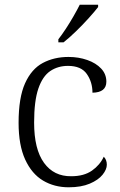

<svg xmlns="http://www.w3.org/2000/svg" viewBox="-20 -786 512 816"><path d="M272 10Q211 10 163 -18.5Q115 -47 87 -108Q59 -169 59 -264Q59 -371 86.5 -432Q114 -493 162 -518.5Q210 -544 271 -544Q314 -544 351 -531Q388 -518 410 -494.5Q432 -471 432 -439Q432 -393 373 -392Q373 -437 349 -471.5Q325 -506 269 -506Q226 -506 193.5 -484Q161 -462 143 -409.5Q125 -357 125 -265Q125 -152 167 -94Q209 -36 283 -37Q337 -37 371 -61Q405 -85 421 -120Q434 -107 434 -86Q434 -66 416 -43.5Q398 -21 361.5 -5.5Q325 10 272 10ZM228 -619Q243 -638 260 -664Q277 -690 292.5 -717Q308 -744 319 -766H397V-756Q384 -739 358 -710Q332 -681 302.5 -652.5Q273 -624 250 -606H228Z"/></svg>

Font: Noto Serif Tamil Light
Style: Regular
Weight: 300
Designer: Indian Type Foundry, Tom Grace, and the Monotype Design Team
Foundry: Monotype Imaging Inc.
Version: Version 2.004; ttfautohint (v1.8.4.7-5d5b)